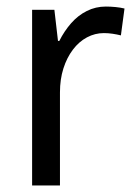

<svg xmlns="http://www.w3.org/2000/svg" viewBox="-20 -566 413 586"><path d="M303 -546Q317 -546 332.5 -544.5Q348 -543 360 -540L349 -458Q337 -461 323.5 -463Q310 -465 297 -465Q270 -465 245.5 -452Q221 -439 202.5 -414.5Q184 -390 173.5 -357Q163 -324 163 -284V0H78V-536H146L157 -441H161Q176 -471 197 -495Q218 -519 245 -532.5Q272 -546 303 -546Z"/></svg>

Font: Noto Sans Khmer SemiCondensed
Style: Regular
Weight: 400
Width: 4
Designer: Danh Hong and the Monotype Design Team
Foundry: Monotype Imaging Inc.
Version: Version 2.004